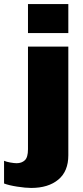

<svg xmlns="http://www.w3.org/2000/svg" viewBox="-88 -740 407 947"><path d="M249 -577H50V-720H249ZM249 26Q249 105 199.5 146Q150 187 66 187Q38 187 -3.5 180.5Q-45 174 -68 165V53Q-57 58 -37.5 61.5Q-18 65 -6 65Q19 65 34.5 50.5Q50 36 50 -4V-510H249Z"/></svg>

Font: Chivo Black
Style: Regular
Weight: 900
Designer: Hector Gatti
Foundry: Omnibus-Type
Version: Version 1.007